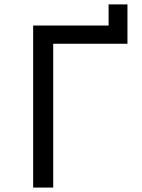

<svg xmlns="http://www.w3.org/2000/svg" viewBox="-20 -845 639 865"><path d="M129.4 0V-730H469.2V-825.2H554.2V-647.9H219.7V0Z"/></svg>

Font: UDEV Gothic 35
Style: Regular
Weight: 400
Version: v2.1.0; ttfautohint (v1.8.4.7-5d5b-dirty) -l 6 -r 45 -G 200 